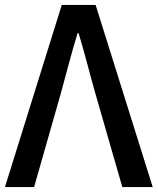

<svg xmlns="http://www.w3.org/2000/svg" viewBox="-22 -757 638 777"><path d="M-2 0H116L225 -382C248 -466 266 -538 292 -623H296C322 -538 339 -466 363 -382L473 0H596L365 -737H228Z"/></svg>

Font: Noto Sans HK Medium
Style: Regular
Weight: 500
Designer: Ryoko NISHIZUKA 西塚涼子 (kana, bopomofo & ideographs); Paul D. Hunt (Latin, Greek & Cyrillic); Sandoll Communications 산돌커뮤니
Foundry: Adobe
Version: Version 2.002;hotconv 1.0.116;makeotfexe 2.5.65601